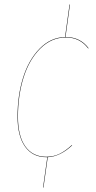

<svg xmlns="http://www.w3.org/2000/svg" viewBox="-20 -692 426 856"><path d="M273.9 -526.9Q337.9 -526.9 375 -477.1L373 -476.1Q336.4 -524.9 273.9 -524.9Q209 -524.9 159.4 -475.3Q109.9 -425.8 85 -346.2Q60.1 -266.6 60.1 -171.9Q60.1 -85.4 93 -39.3Q126 6.8 186 6.8Q218.8 6.8 245.6 -6.3Q272.5 -19.5 299.8 -44.9L301.8 -43.9Q248 6.3 192.9 8.8L173.8 144H171.9L190.9 8.8H186Q125.5 8.8 91.8 -38.1Q58.1 -85 58.1 -171.9Q58.1 -266.1 82.8 -345.5Q107.4 -424.8 156.5 -475.1Q205.6 -525.4 270 -526.9L290 -671.9H292L272 -526.9Z"/></svg>

Font: Fira Sans Compressed Two
Style: Italic
Weight: 100
Width: 3
Italic angle: -8°
Designer: Carrois Corporate & Edenspiekermann AG
Foundry: Carrois Corporate GbR & Edenspiekermann AG
Version: Version 4.203;PS 004.203;hotconv 1.0.88;makeotf.lib2.5.64775